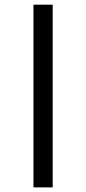

<svg xmlns="http://www.w3.org/2000/svg" viewBox="-20 -687 373 832"><path d="M125 125H208.3V-666.7H125Z"/></svg>

Font: Afacad Medium
Style: Regular
Weight: 500
Designer: Kristian Moeller
Foundry: Dicotype
Version: Version 1.000